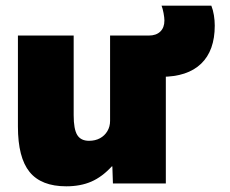

<svg xmlns="http://www.w3.org/2000/svg" viewBox="-20 -645 807 675"><path d="M213 10Q125 10 84 -40.5Q43 -91 43 -200V-520H239V-240Q239 -191 251.5 -170.5Q264 -150 293 -150Q315 -150 331.5 -159Q348 -168 357.5 -184Q367 -200 367 -220V-520H563V0H377L375 -60H373Q339 -23 301 -6.5Q263 10 213 10ZM470 -375 473 -520H503Q529 -520 543.5 -534Q558 -548 558 -573Q558 -583 555 -599Q552 -615 548 -625H723Q729 -610 732 -591.5Q735 -573 735 -555Q735 -467 687 -421Q639 -375 548 -375Z"/></svg>

Font: M PLUS 1 Black
Style: Regular
Weight: 900
Designer: Coji Morishita
Foundry: UNDERFOREST DESIGN
Version: Version 1.001